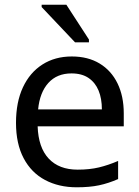

<svg xmlns="http://www.w3.org/2000/svg" viewBox="-20 -786 591 816"><path d="M306 10Q230 10 171.5 -21Q113 -52 80.5 -113.5Q48 -175 48 -264Q48 -352 77.5 -415Q107 -478 160.5 -512Q214 -546 285 -546Q354 -546 403.5 -516Q453 -486 479.5 -431.5Q506 -377 506 -304V-249H140Q143 -159 187 -112Q231 -65 310 -65Q361 -65 400.5 -74.5Q440 -84 482 -102V-25Q441 -7 401 1.5Q361 10 306 10ZM142 -321H413Q413 -367 399 -401Q385 -435 356.5 -454.5Q328 -474 284 -474Q222 -474 185.5 -433.5Q149 -393 142 -321ZM299 -606 157 -756V-766H262L358 -618V-606Z"/></svg>

Font: Noto Sans Ambassadori
Style: Regular
Weight: 400
Designer: Monotype Design Team
Foundry: Monotype Imaging Inc.
Version: Version 2.013